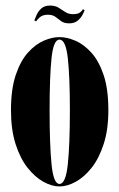

<svg xmlns="http://www.w3.org/2000/svg" viewBox="-20 -660 429 691"><path d="M194 11Q166.5 11 136.2 -5.8Q106 -22.5 79.2 -56.2Q52.5 -90 36 -141.8Q19.5 -193.5 19.5 -263.5Q19.5 -339.5 36.8 -390.5Q54 -441.5 81 -471.2Q108 -501 138 -513.8Q168 -526.5 194 -526.5Q220 -526.5 250.5 -513.8Q281 -501 308.2 -471.2Q335.5 -441.5 352.8 -390.5Q370 -339.5 370 -263.5Q370 -193.5 353.2 -141.8Q336.5 -90 309.8 -56.2Q283 -22.5 252.5 -5.8Q222 11 194 11ZM194 2Q216.5 2 224 -68.5Q231.5 -139 231.5 -263.5Q231.5 -385 224 -451.2Q216.5 -517.5 194 -517.5Q172.5 -517.5 165.5 -451.2Q158.5 -385 158.5 -263.5Q158.5 -139 165.5 -68.5Q172.5 2 194 2ZM229 -576Q210.5 -576 200.2 -583.8Q190 -591.5 179.8 -599.2Q169.5 -607 152 -607Q133 -607 122.5 -597.2Q112 -587.5 110.5 -583L103.5 -586.5Q106 -593.5 111.8 -606.5Q117.5 -619.5 129 -629.8Q140.5 -640 160 -640Q178.5 -640 191 -632.2Q203.5 -624.5 215 -616.8Q226.5 -609 242.5 -609Q260 -609 268.2 -615.2Q276.5 -621.5 278 -627L284.5 -623.5Q282.5 -617 276.5 -605.8Q270.5 -594.5 259 -585.2Q247.5 -576 229 -576Z"/></svg>

Font: Imbue 100pt ExtraBold
Style: Regular
Weight: 800
Designer: Tyler Finck
Foundry: Etcetera Type Company
Version: Version 1.102; ttfautohint (v1.8.3)